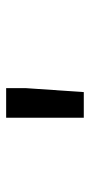

<svg xmlns="http://www.w3.org/2000/svg" viewBox="150 -940 299 640"><g transform="rotate(-90 300.0 -620.5)"><path d="M325.7 -684.1V-750H227.1V-682.6V-491.2H312.5Z"/></g></svg>

Font: Roboto Mono SemiBold
Style: Regular
Weight: 600
Monospace: yes
Designer: Google
Version: Version 3.000